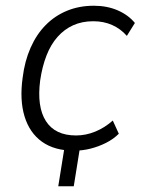

<svg xmlns="http://www.w3.org/2000/svg" viewBox="-20 -517 491 669"><path d="M183 132 209 -30H263L237 132ZM238 8Q170 8 126.5 -23Q83 -54 65.5 -111.5Q48 -169 59 -247Q66 -304 86.5 -350.5Q107 -397 139 -429.5Q171 -462 213.5 -479.5Q256 -497 307 -497Q353 -497 390 -481Q427 -465 450 -437L422 -392Q400 -417 370.5 -430Q341 -443 305 -443Q266 -443 235 -429Q204 -415 180.5 -388.5Q157 -362 142 -323.5Q127 -285 120 -237Q108 -145 140 -95Q172 -45 245 -45Q279 -45 312 -58.5Q345 -72 373 -97L394 -51Q375 -32 349 -19Q323 -6 295 1Q267 8 238 8Z"/></svg>

Font: Nunito Sans 10pt SemiCondensed Light
Style: Italic
Weight: 300
Width: 4
Italic angle: -9°
Designer: Vernon Adams
Foundry: Vernon Adams
Version: Version 3.101;gftools[0.9.27]